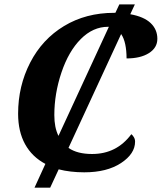

<svg xmlns="http://www.w3.org/2000/svg" viewBox="-20 -780 741 880"><path d="M188 -28.8Q127 -61 95 -119.1Q63 -177.2 63 -258.8Q63 -385.7 118.4 -493.2Q173.8 -600.6 273.9 -660.9Q374 -721.2 502.9 -721.2H508.8L526.9 -759.8H598.1L577.1 -714.8Q639.6 -703.6 670.4 -674.3Q701.2 -645 701.2 -602.1Q701.2 -561 662.6 -536.6Q624 -512.2 560.1 -512.2Q560.1 -548.3 554 -576.9Q547.9 -605.5 535.2 -624L293.9 -102.1Q314.5 -87.9 341.3 -81.1Q368.2 -74.2 401.9 -74.2Q458.5 -74.2 503.4 -96.9Q548.3 -119.6 582 -165Q587.9 -160.6 593.5 -151.4Q599.1 -142.1 599.1 -130.9Q599.1 -75.2 534.7 -32.7Q470.2 9.8 366.2 9.8Q334 9.8 304.4 6.3Q274.9 2.9 249 -3.9L210 80.1H138.2ZM479 -657.2H475.1Q406.2 -657.2 350.3 -601.1Q294.4 -544.9 261.7 -447.8Q229 -350.6 229 -252.9Q229 -224.1 233.6 -200.4Q238.3 -176.8 248 -157.2Z"/></svg>

Font: Droid Serif
Style: Bold Italic
Weight: 700
Italic angle: -12°
Designer: Monotype Design team
Foundry: Monotype Imaging Inc.
Version: Version 1.03